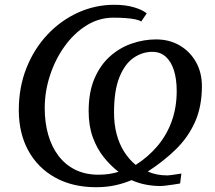

<svg xmlns="http://www.w3.org/2000/svg" viewBox="-20 -771 898 802"><path d="M381.5 11Q283.4 11 210.9 -29.1Q138.4 -69.2 98.6 -141.4Q58.8 -213.6 58.5 -310.3Q58.5 -406.7 90.6 -487.2Q122.7 -567.7 178.6 -626.9Q234.5 -686.1 306.2 -718.5Q378 -751 457.1 -751Q505.1 -751 540.7 -740.2Q576.2 -729.5 592.8 -715L569.8 -681Q562.5 -686.7 544.4 -690.4Q526.2 -694 502.4 -695.6Q478.6 -697.2 453.6 -697.2Q393.2 -697.2 341 -664.6Q288.8 -631.9 249.7 -577.3Q210.5 -522.8 188.7 -455.7Q166.8 -388.6 166.8 -319.5Q166.8 -259 181.4 -208.1Q196 -157.3 224.6 -119.8Q253.1 -82.3 294.9 -61.8Q336.8 -41.2 391.6 -41.2Q415.3 -41.2 436 -44.4Q456.8 -47.7 475.3 -53.3Q441.4 -79.2 413 -114.9Q384.7 -150.5 367.5 -197.8Q350.3 -245.1 350.3 -306.7Q350.3 -386.8 375 -443.8Q399.7 -500.7 440.7 -536.7Q481.7 -572.7 531.6 -589.5Q581.5 -606.4 631.8 -606.4Q687.8 -606.4 731.2 -580.8Q774.6 -555.3 799.2 -510.8Q823.7 -466.4 823.4 -409.4Q823 -324.9 794.4 -261.1Q765.7 -197.3 714.9 -147.5Q664.1 -97.8 597.2 -54.4Q615.4 -46.5 635.6 -42.4Q655.8 -38.3 680.1 -38.3Q683.9 -38.3 695 -39.8Q706 -41.3 718.4 -43.1Q730.8 -44.8 737.6 -46.2L732.4 -4.6Q721.8 -2.6 705.5 -0.2Q689.2 2.2 673.9 4.1Q658.6 6 650.7 6Q617.7 6 587.2 -0.2Q556.7 -6.3 529.4 -18.6Q495.1 -4.1 459 3.4Q422.9 11 381.5 11ZM546.7 -82.1Q599.8 -115.8 638.2 -161.6Q676.7 -207.3 697.4 -264.9Q718.1 -322.5 718.1 -390.8Q718.1 -440.8 706.4 -477.5Q694.7 -514.1 672.3 -534.2Q649.8 -554.2 617.5 -554.5Q576 -554.9 539.1 -530.2Q502.2 -505.5 479.3 -449.7Q456.3 -393.9 456.3 -301.2Q456.3 -252.1 467.1 -211Q478 -169.9 498.4 -137.6Q518.8 -105.2 546.7 -82.1Z"/></svg>

Font: Merriweather Light
Style: Italic
Weight: 300
Italic angle: -7.8°
Designer: Eben Sorkin
Foundry: Eben Sorkin
Version: Version 2.101